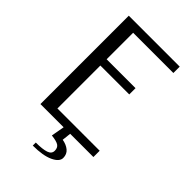

<svg xmlns="http://www.w3.org/2000/svg" viewBox="-265 -790 1076 1076"><g transform="rotate(45 273.0 -252.5)"><path d="M320.8 0 314.9 53.2Q347.2 58.6 368.2 75.9Q389.2 93.3 389.2 123Q389.2 152.8 344.5 173.8Q299.8 194.8 219.2 194.8V170.9Q273.4 170.9 300.3 161.6Q327.1 152.3 327.1 128.4Q327.1 104.5 311.3 94Q295.4 83.5 254.9 79.1L269 0H85V-700.2H488.8V-649.9H169.9V-439.9H398.9V-390.1H169.9V-49.8H504.9V0Z"/></g></svg>

Font: Pfennig
Style: Medium
Weight: 500
Version: Version 20120410 ; ttfautohint (v0.8)